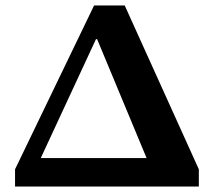

<svg xmlns="http://www.w3.org/2000/svg" viewBox="-20 -682 792 702"><path d="M707 0H35V-63L324 -662H436L707 -63ZM331 -539 129 -104H516L335 -539Z"/></svg>

Font: STIX Two Text
Style: Bold
Weight: 700
Designer: Ross Mills, John Hudson & Paul Hanslow, Tiro Typeworks Ltd; with prior portions MicroPress Inc., and Coen Hoffman.
Foundry: Tiro Typeworks Ltd
Version: Version 2.13 b171